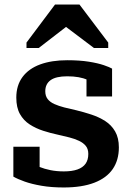

<svg xmlns="http://www.w3.org/2000/svg" viewBox="-20 -816 581 848"><path d="M370 -136Q370 -158 359 -171.5Q348 -185 329 -194Q310 -203 286.5 -209Q263 -215 236 -221Q203 -228 170.5 -238.5Q138 -249 111 -266.5Q84 -284 68 -312.5Q52 -341 52 -385Q52 -439 79.5 -476Q107 -513 157.5 -531.5Q208 -550 277 -550Q332 -550 372.5 -543.5Q413 -537 439 -528Q465 -519 475 -513V-390H362V-489Q375 -490 383 -486.5Q391 -483 394.5 -476.5Q398 -470 398.5 -462Q399 -454 397 -445Q385 -456 367 -463.5Q349 -471 327 -475Q305 -479 277 -479Q227 -479 203.5 -462Q180 -445 180 -413Q180 -392 190.5 -378.5Q201 -365 220 -356.5Q239 -348 264 -341.5Q289 -335 317 -329Q350 -321 383.5 -310Q417 -299 444.5 -281.5Q472 -264 488.5 -235.5Q505 -207 505 -165Q505 -109 478 -69.5Q451 -30 396.5 -9Q342 12 261 12Q207 12 163.5 4.5Q120 -3 89 -14Q58 -25 39 -36V-168H155V-37Q138 -44 128 -53Q118 -62 114.5 -71Q111 -80 112.5 -87.5Q114 -95 120 -98Q134 -87 155 -78.5Q176 -70 203 -64.5Q230 -59 262 -59Q298 -59 322 -67.5Q346 -76 358 -93Q370 -110 370 -136ZM331 -796H223L97 -628V-604H151L313 -729L232 -727L395 -604H458V-628Z"/></svg>

Font: Roboto Serif 20pt SemiBold
Style: Regular
Weight: 600
Version: Version 1.008